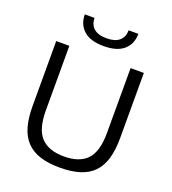

<svg xmlns="http://www.w3.org/2000/svg" viewBox="-169 -1087 1093 1223"><g transform="rotate(20 377.5 -476.0)"><path d="M375 -813Q284 -813 239 -854Q194 -895 194 -962H260Q260 -917 289 -891.5Q318 -866 375 -866Q433 -866 462 -891.5Q491 -917 491 -962H557Q557 -894 511.5 -853.5Q466 -813 375 -813ZM378 10Q299 10 243 -8Q187 -26 151 -63.5Q115 -101 98 -159.5Q81 -218 81 -299V-740H170V-301Q170 -175 222 -120.5Q274 -66 378 -66Q482 -66 533.5 -120Q585 -174 585 -301V-740H675V-299Q675 -218 658 -159.5Q641 -101 605 -63.5Q569 -26 512.5 -8Q456 10 378 10Z"/></g></svg>

Font: Encode Sans Normal
Style: Regular
Weight: 400
Designer: Pablo Impallari, Andres Torresi
Foundry: Pablo Impallari, Andres Torresi
Version: Version 1.000; ttfautohint (v1.00) -l 8 -r 50 -G 200 -x 14 -